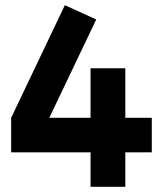

<svg xmlns="http://www.w3.org/2000/svg" viewBox="-20 -720 635 740"><path d="M230 -700 23 -266V-133H329V0H463V-133H565V-266H463V-457H329V-266H170L351 -645Z"/></svg>

Font: Unageo
Style: Bold
Weight: 700
Designer: Richard Sepsi
Foundry: Richard Sepsi
Version: Version 2.000